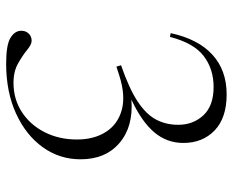

<svg xmlns="http://www.w3.org/2000/svg" viewBox="-88 -678 775 640"><g transform="rotate(90 300.0 -357.5)"><path d="M201.5 -357.5 197 -373Q275 -400 318 -428.5Q361 -457 378.2 -490Q395.5 -523 395.5 -563.5Q395.5 -613.5 363.8 -647.5Q332 -681.5 269.5 -681.5Q209.5 -681.5 166.2 -648.5Q123 -615.5 102.5 -536L90 -538.5Q109.5 -629.5 161.5 -677.2Q213.5 -725 294 -725Q372.5 -725 414.2 -685Q456 -645 456 -580.5Q456 -526 420.8 -484Q385.5 -442 311.5 -407.5Q401 -414.5 455.8 -368Q510.5 -321.5 510.5 -238Q510.5 -168 470.2 -112Q430 -56 358 -23Q286 10 191.5 10Q129 10 105.5 -4.5Q82 -19 82 -40.5Q82 -55.5 91.5 -65.2Q101 -75 115.5 -75Q127.5 -75 145.8 -60Q164 -45 190.8 -29.8Q217.5 -14.5 255.5 -14.5Q310.5 -14.5 353.2 -42.5Q396 -70.5 420.2 -118.5Q444.5 -166.5 444.5 -226Q444.5 -283 419.2 -322.5Q394 -362 346.5 -375.2Q299 -388.5 232.5 -367.5Z"/></g></svg>

Font: Newsreader 72pt Light
Style: Regular
Weight: 300
Designer: Hugues Gentile
Foundry: Production Type
Version: Version 1.003; ttfautohint (v1.8.3)